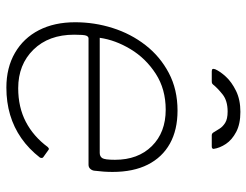

<svg xmlns="http://www.w3.org/2000/svg" viewBox="-108 -674 792 617"><g transform="rotate(90 288.5 -366.0)"><path d="M262 10Q198 10 150.5 -17.5Q103 -45 77.5 -94.5Q52 -144 52 -211Q52 -273 70.5 -331.5Q89 -390 125.5 -437Q162 -484 215 -512Q268 -540 336 -540Q398 -540 442 -515.5Q486 -491 509.5 -444.5Q533 -398 533 -331Q533 -317 532 -302.5Q531 -288 529 -272Q528 -265 523 -259.5Q518 -254 510 -254H104Q98 -254 95 -246.5Q92 -239 92 -208Q92 -126 140 -77Q188 -28 264 -28Q325 -28 372 -52.5Q419 -77 453 -123Q457 -127 459.5 -126.5Q462 -126 464 -124L485 -109Q490 -106 487 -98Q459 -62 424.5 -38Q390 -14 349.5 -2Q309 10 262 10ZM472 -290Q483 -290 488.5 -298Q494 -306 494 -339Q494 -413 450 -457.5Q406 -502 333 -502Q267 -502 217.5 -470Q168 -438 138.5 -389Q109 -340 102 -290ZM210 -650Q204 -650 202.5 -652.5Q201 -655 203 -661Q210 -677 227 -695.5Q244 -714 272.5 -728Q301 -742 340 -742Q379 -742 404.5 -728.5Q430 -715 443 -695.5Q456 -676 459 -656Q459 -654 457.5 -652Q456 -650 451 -650H415Q411 -650 408.5 -652.5Q406 -655 404 -659Q400 -665 394 -675Q388 -685 375.5 -693Q363 -701 339 -701Q304 -701 283.5 -684.5Q263 -668 252 -654Q249 -651 247 -650.5Q245 -650 242 -650Z"/></g></svg>

Font: Libre Franklin Thin
Style: Italic
Weight: 100
Italic angle: -8°
Designer: Pablo Impallari, Rodrigo Fuenzalida, Nhung Nguyen
Foundry: Impallari Type
Version: Version 3.000